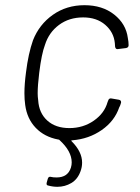

<svg xmlns="http://www.w3.org/2000/svg" viewBox="-20 -532 540 739"><path d="M396 -144Q399 -155 409 -153L438 -148Q447 -146 446 -137Q445 -134 443.5 -129Q442 -124 439 -119Q421 -66 371.5 -31.5Q322 3 258 8Q252 8 256 12Q296 52 296 94Q296 111 290 127Q279 158 254.5 172.5Q230 187 201 187Q183 187 165 182Q157 181 160 170L164 156Q167 146 177 149Q184 151 198 151Q241 151 253 113Q256 103 256 93Q256 50 209 7Q208 5 204 5Q151 -5 117.5 -40Q84 -75 77 -128Q74 -149 74 -173Q74 -208 80 -253Q89 -326 107 -377Q131 -438 183.5 -475Q236 -512 305 -512Q374 -512 419.5 -476Q465 -440 472 -386Q475 -371 475 -358Q475 -349 465 -347L433 -343H431Q425 -343 423 -352L422 -366Q418 -408 385 -436.5Q352 -465 300 -465Q246 -465 207 -436Q168 -407 153 -359Q140 -325 131 -252Q125 -203 125 -173Q125 -160 127 -146Q130 -97 162 -68Q194 -39 247 -39Q300 -39 341 -67.5Q382 -96 394 -139Z"/></svg>

Font: Barlow Light
Style: Italic
Weight: 300
Italic angle: -7°
Designer: Jeremy Tribby
Foundry: Tribby Type
Version: Version 1.408